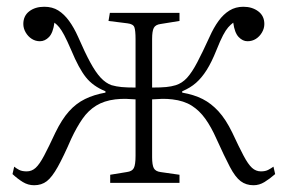

<svg xmlns="http://www.w3.org/2000/svg" viewBox="-20 -541 851 568"><path d="M81 7Q63 7 47.5 -2.5Q32 -12 17 -26L22 -48Q28 -43 36.5 -38.5Q45 -34 59 -34Q74 -34 85.5 -44.5Q97 -55 110.5 -80.5Q124 -106 144 -149Q163 -188 184 -211.5Q205 -235 231.5 -248Q258 -261 292 -267V-271Q255 -286 234 -312.5Q213 -339 191 -392Q178 -422 170 -437Q162 -452 155.5 -460Q149 -468 141 -474Q137 -444 125 -431.5Q113 -419 98 -419Q85 -419 74 -426Q63 -433 56 -445Q49 -457 49 -470Q49 -494 66.5 -507.5Q84 -521 111 -521Q135 -521 152.5 -510Q170 -499 184.5 -479Q199 -459 211 -432Q231 -386 247 -356.5Q263 -327 278 -311Q293 -295 310 -289Q324 -285 339.5 -283.5Q355 -282 381 -282V-425Q381 -451 377.5 -460.5Q374 -470 357 -472L301 -479L305 -503H511V-479L455 -470Q440 -468 435 -458.5Q430 -449 430 -426V-282Q456 -282 471.5 -283.5Q487 -285 500 -289Q519 -295 533.5 -311Q548 -327 563.5 -356.5Q579 -386 600 -432Q612 -459 626.5 -479Q641 -499 659 -510Q677 -521 700 -521Q726 -521 744 -507.5Q762 -494 762 -470Q762 -457 755 -445Q748 -433 737 -426Q726 -419 712 -419Q698 -419 686 -431.5Q674 -444 670 -474Q662 -468 655 -460Q648 -452 640 -437Q632 -422 620 -392Q606 -357 591.5 -334Q577 -311 560 -296Q543 -281 519 -271V-267Q554 -261 579.5 -248Q605 -235 626.5 -211.5Q648 -188 667 -149Q687 -106 700.5 -80.5Q714 -55 725.5 -44.5Q737 -34 752 -34Q765 -34 773.5 -38.5Q782 -43 789 -48L794 -26Q778 -12 762.5 -2.5Q747 7 730 7Q708 7 692 -5Q676 -17 660 -47.5Q644 -78 620 -131Q605 -165 587.5 -189.5Q570 -214 547 -228.5Q524 -243 490 -247Q474 -249 458 -248.5Q442 -248 430 -247V-76Q430 -53 435 -43.5Q440 -34 455 -32L511 -24V0H306V-24L355 -32Q371 -34 376 -44Q381 -54 381 -80V-247Q370 -248 354 -248.5Q338 -249 321 -247Q288 -243 264.5 -228.5Q241 -214 224 -189.5Q207 -165 191 -131Q168 -78 151 -47.5Q134 -17 118.5 -5Q103 7 81 7Z"/></svg>

Font: Literata 18pt ExtraLight
Style: Regular
Weight: 250
Designer: Latin by Veronika Burian and Jose Scaglione. Greek by Irene Vlachou. Cyrillic by Vera Evstafieva.
Foundry: TypeTogether
Version: Version 3.103;gftools[0.9.29]